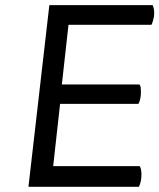

<svg xmlns="http://www.w3.org/2000/svg" viewBox="-20 -715 610 735"><path d="M242.2 -620.1Q321.3 -620.1 559.6 -620.1Q563.5 -626 566.4 -638.7Q570.3 -650.4 570.3 -665Q570.3 -675.8 568.4 -683.6Q566.4 -691.4 564.5 -695.3Q432.6 -695.3 168.9 -695.3Q149.4 -521.5 88.9 0Q194.3 0 511.7 0Q515.6 -6.8 518.6 -19.5Q521.5 -32.2 521.5 -46.9Q521.5 -59.6 519.5 -67.4Q517.6 -75.2 514.6 -79.1Q404.3 -79.1 183.6 -79.1Q190.4 -138.7 210 -317.4Q285.2 -317.4 509.8 -317.4Q513.7 -323.2 516.6 -335Q519.5 -347.7 519.5 -362.3Q519.5 -372.1 518.6 -380.9Q516.6 -388.7 513.7 -391.6Q415 -391.6 216.8 -391.6Q223.6 -449.2 242.2 -620.1Z"/></svg>

Font: cl
Style: Italic
Weight: 400
Designer: Mitja Miklavcic
Version: Version 7.504; 2011; Build 1022